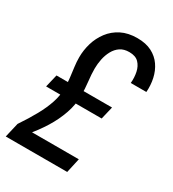

<svg xmlns="http://www.w3.org/2000/svg" viewBox="-206 -829 837 928"><g transform="rotate(30 213.0 -365.0)"><path d="M-28 0 -9 -81Q26 -133 50.5 -177.5Q75 -222 88.5 -263Q102 -304 102 -344Q102 -373 98.5 -401.5Q95 -430 91.5 -457Q88 -484 88 -509Q88 -549 99.5 -588Q111 -627 135.5 -659.5Q160 -692 197.5 -711Q235 -730 286 -730Q334 -730 367 -713Q400 -696 420 -667Q440 -638 448 -601.5Q456 -565 453 -526H366Q369 -557 363 -586Q357 -615 339 -633.5Q321 -652 286 -652Q256 -652 236 -638.5Q216 -625 203.5 -602Q191 -579 185.5 -552Q180 -525 180 -499Q180 -468 184.5 -429.5Q189 -391 189 -353Q189 -303 171.5 -252.5Q154 -202 124.5 -154.5Q95 -107 57 -63L44 -81H333L315 0ZM20 -307 37 -378H347L330 -307Z"/></g></svg>

Font: Instrument Sans Condensed Medium
Style: Italic
Weight: 500
Width: 3
Italic angle: -13°
Designer: Rodrigo Fuenzalida
Foundry: fragTYPE
Version: Version 1.000;gftools[0.9.28]